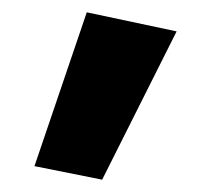

<svg xmlns="http://www.w3.org/2000/svg" viewBox="-20 -125 354 312"><path d="M121 -105 36 145 146 167 267 -74Z"/></svg>

Font: SpinnyJost
Style: Bold
Weight: 700
Version: Version 3.710